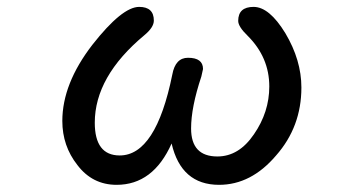

<svg xmlns="http://www.w3.org/2000/svg" viewBox="-20 -507 1040 549"><path d="M201.2 -35.2Q158.2 -89.8 158.2 -161.1Q158.2 -267.6 244.1 -378.9Q329.1 -487.3 377.9 -487.3Q419.9 -487.3 419.9 -448.2Q419.9 -428.7 392.6 -406.2Q251 -288.1 251 -156.2Q251 -62.5 322.3 -62.5Q425.8 -62.5 472.7 -293.9Q481.4 -341.8 517.6 -341.8Q560.5 -341.8 560.5 -309.6L555.7 -288.1Q526.4 -200.2 526.4 -139.6Q526.4 -59.6 601.6 -59.6Q663.1 -59.6 706.1 -123Q750 -186.5 750 -259.8Q750 -342.8 688.5 -404.3Q661.1 -430.7 661.1 -447.3Q661.1 -487.3 705.1 -487.3Q750 -487.3 795.9 -412.1Q841.8 -335 841.8 -256.8Q841.8 -144.5 769.5 -62.5Q698.2 21.5 606.4 21.5Q498 21.5 470.7 -96.7Q418 21.5 313.5 21.5Q244.1 21.5 201.2 -35.2Z"/></svg>

Font: YuPearl-Regular
Style: Regular
Weight: 400
Designer: Max Yao
Foundry: Max-Everyday
Version: Version 1.011; ttfautohint (v1.8.3)